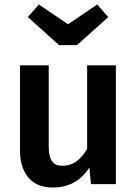

<svg xmlns="http://www.w3.org/2000/svg" viewBox="-20 -820 611 855"><path d="M216 15Q142 15 105.5 -30.5Q69 -76 69 -149V-529H197V-165Q197 -82 254 -82H261Q324 -82 368 -157V-529H496V0H385L378 -74Q321 15 216 15ZM323 -619H243L104 -744L153 -800L283 -712L413 -800L462 -744Z"/></svg>

Font: Trujillo Medium
Style: Regular
Weight: 500
Designer: Fira Sans original fonts by bBox Type GmbH, Carrois Corporate GbR, & Edenspiekermann AG / Changes by Cristiano Sobral
Foundry: Fira Sans original fonts by bBox Type GmbH, Carrois Corporate GbR, & Edenspiekermann AG / Changes by Cristiano Sobral
Version: Version 4.301;October 17, 2021;FontCreator 14.0.0.2814 64-bi